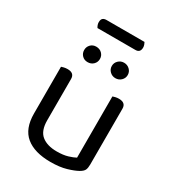

<svg xmlns="http://www.w3.org/2000/svg" viewBox="-194 -911 938 1035"><g transform="rotate(30 275.0 -394.0)"><path d="M141 -739Q137 -745 134 -753Q131 -761 131 -770Q131 -787 139 -794Q147 -801 161 -801H398Q401 -796 404 -787.5Q407 -779 407 -771Q407 -739 377 -739ZM75 -460Q80 -462 90.5 -464.5Q101 -467 113 -467Q155 -467 155 -430V-173Q155 -108 189 -80.5Q223 -53 283 -53Q323 -53 351 -61.5Q379 -70 395 -79V-460Q400 -462 410.5 -464.5Q421 -467 432 -467Q475 -467 475 -430V-82Q475 -61 469.5 -48.5Q464 -36 443 -24Q420 -11 379.5 1Q339 13 282 13Q182 13 128.5 -31Q75 -75 75 -169ZM236 -601Q236 -581 222 -567Q208 -553 186 -553Q165 -553 151.5 -567Q138 -581 138 -601Q138 -621 151.5 -635Q165 -649 186 -649Q208 -649 222 -635Q236 -621 236 -601ZM409 -601Q409 -581 394.5 -567Q380 -553 359 -553Q339 -553 324.5 -567Q310 -581 310 -601Q310 -621 324.5 -635Q339 -649 359 -649Q380 -649 394.5 -635Q409 -621 409 -601Z"/></g></svg>

Font: Baloo Thambi 2
Style: Regular
Weight: 400
Designer: Aadarsh Rajan and Ek Type
Foundry: Ek Type
Version: Version 1.640;hotconv 1.0.111;makeotfexe 2.5.65597; ttfautoh